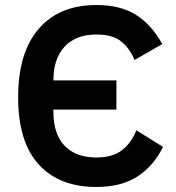

<svg xmlns="http://www.w3.org/2000/svg" viewBox="-20 -730 699 762"><path d="M362 12Q215 12 133.5 -77.5Q52 -167 52 -344Q52 -521 133.5 -615.5Q215 -710 362 -710Q460 -710 521.5 -670Q583 -630 624 -555L514 -492Q495 -538 461 -565.5Q427 -593 362 -593Q281 -593 236.5 -545Q192 -497 192 -411H442V-295H192V-285Q192 -198 236.5 -151.5Q281 -105 362 -105Q428 -105 465.5 -135Q503 -165 521 -213L627 -147Q591 -73 527 -30.5Q463 12 362 12Z"/></svg>

Font: IBM Plex Sans SmBld
Style: Regular
Weight: 600
Designer: Mike Abbink, Paul van der Laan, Pieter van Rosmalen
Foundry: Bold Monday
Version: Version 3.005